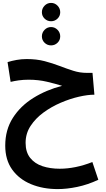

<svg xmlns="http://www.w3.org/2000/svg" viewBox="-20 -906 727 1320"><path d="M377 394Q275 394 193 360Q111 326 63.5 259.5Q16 193 16 95Q16 -13 68 -95Q120 -177 209 -232.5Q298 -288 407 -316Q362 -330 303 -344Q244 -358 176 -358Q140 -358 108.5 -353.5Q77 -349 53 -343L32 -479Q61 -488 94.5 -494Q128 -500 164 -500Q232 -500 287 -485.5Q342 -471 390 -452.5Q438 -434 483.5 -419.5Q529 -405 576 -405H616L629 -255Q583 -255 522 -241Q461 -227 397 -199.5Q333 -172 278.5 -132Q224 -92 190 -40Q156 12 156 76Q156 140 187.5 179.5Q219 219 272 236.5Q325 254 390 254Q498 254 615 208L656 330Q583 364 511 379Q439 394 377 394ZM331 -760Q305 -760 286.5 -778Q268 -796 268 -822Q268 -848 286.5 -867Q305 -886 331 -886Q357 -886 375.5 -867Q394 -848 394 -822Q394 -796 375.5 -778Q357 -760 331 -760ZM331 -594Q305 -594 286.5 -612Q268 -630 268 -656Q268 -682 286.5 -701Q305 -720 331 -720Q357 -720 375.5 -701Q394 -682 394 -656Q394 -630 375.5 -612Q357 -594 331 -594Z"/></svg>

Font: Noto IKEA Arabic
Style: Bold
Weight: 700
Designer: Monotype Design Team
Foundry: Monotype Imaging Inc.
Version: Version 1.200